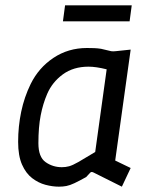

<svg xmlns="http://www.w3.org/2000/svg" viewBox="-20 -690 582 720"><path d="M201 10Q177 10 150.5 3Q124 -4 100.5 -22Q77 -40 62.5 -73Q48 -106 48 -158Q48 -216 59.5 -271Q71 -326 95 -375Q125 -436 180.5 -473Q236 -510 306 -510Q321 -510 333.5 -509.5Q346 -509 359 -507L397 -498Q404 -497 413 -498L470 -504L412 -88L470 -60L437 10L331 -43Q322 -48 317 -41L303 -26Q276 -11 259 -3Q242 5 229 7.5Q216 10 201 10ZM212 -63Q226 -63 239 -66.5Q252 -70 274 -82.5Q296 -95 337 -120L380 -430Q340 -440 312 -440Q255 -440 215.5 -411Q176 -382 157 -338Q141 -301 132.5 -257Q124 -213 124 -153Q124 -101 151 -82Q178 -63 212 -63ZM216 -610 224 -670H474L466 -610Z"/></svg>

Font: Finlandica
Style: Italic
Weight: 400
Italic angle: -8°
Designer: Niklas Ekholm, Juho Hiilivirta, Jaakko Suomalainen
Foundry: Helsinki Type Studio
Version: Version 1.064